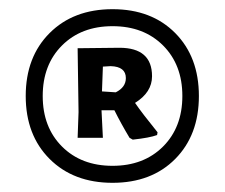

<svg xmlns="http://www.w3.org/2000/svg" viewBox="-20 -723 489 418"><path d="M88 -651Q140 -703 225 -703Q310 -703 361.5 -651Q413 -599 413 -514Q413 -429 361.5 -377Q310 -325 225 -325Q140 -325 88 -377Q36 -429 36 -514Q36 -599 88 -651ZM335 -624Q293 -666 225 -666Q157 -666 115 -624Q73 -582 73 -514Q73 -446 115 -404Q157 -362 225 -362Q293 -362 335 -404Q377 -446 377 -514Q377 -582 335 -624ZM240 -619Q311 -619 311 -557Q311 -522 274 -499Q289 -477 323 -435L322 -429Q306 -423 269 -419L262 -423Q244 -453 229 -483H201L204 -423H149L151 -479L149 -618ZM221 -579 204 -578 202 -524 232 -522Q254 -533 254 -553Q254 -578 221 -579Z"/></svg>

Font: Alegreya Sans ExtraBold
Style: Regular
Weight: 800
Designer: Juan Pablo del Peral
Foundry: Huerta Tipografica
Version: Version 2.007